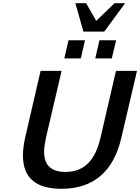

<svg xmlns="http://www.w3.org/2000/svg" viewBox="-20 -1164 874 1197"><path d="M760 -1144H694L580 -1034L517 -1144H450L500 -967H630ZM677 -800 704 -913H600L574 -800ZM484 -800 510 -913H407L381 -800ZM123 -195C123 -51 209 13 363 13C565 13 689 -97 737 -307L834 -722H703L607 -307C575 -168 508 -92 388 -92C297 -92 255 -136 255 -217C255 -244 260 -274 267 -307L364 -722H233L137 -307C128 -266 123 -229 123 -195Z"/></svg>

Font: Perun SemiBold Italic
Style: Regular
Weight: 400
Italic angle: -12°
Foundry: Copyright (c) Stefan Peev, Context Ltd, 2016
Version: Version 1.026